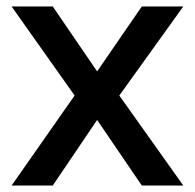

<svg xmlns="http://www.w3.org/2000/svg" viewBox="-20 -577 606 597"><path d="M144 0H16L212 -280L16 -557H144L282 -355L421 -557H550L351 -280L550 0H421L282 -204Z"/></svg>

Font: Open Sauce One Medium
Style: Regular
Weight: 500
Designer: Alfredo Marco Pradil
Foundry: Creative Sauce Fz LLC
Version: Version 1.477